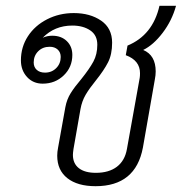

<svg xmlns="http://www.w3.org/2000/svg" viewBox="-20 -631 626 661"><path d="M473 -459Q516 -441 516 -385Q516 -372 513 -357L472 -123Q447 10 309 10Q247 10 212 -17.5Q177 -45 177 -95Q177 -108 180 -123L205 -262Q210 -289 223.5 -310.5Q237 -332 260 -359Q288 -394 301.5 -419Q315 -444 315 -477Q315 -510 290.5 -526.5Q266 -543 229 -543Q168 -543 127 -501Q142 -508 160 -508Q191 -508 210 -489.5Q229 -471 229 -442Q229 -400 199.5 -371.5Q170 -343 127 -343Q94 -343 73 -366Q52 -389 52 -423Q52 -469 76 -506Q100 -543 142 -564.5Q184 -586 234 -586Q290 -586 328 -560Q366 -534 366 -484Q366 -444 352 -416.5Q338 -389 310 -354Q288 -327 275 -305Q262 -283 257 -255L233 -118Q231 -104 231 -98Q231 -68 251.5 -52Q272 -36 310 -36Q355 -36 382.5 -57Q410 -78 417 -118L461 -363Q462 -369 462 -379Q462 -423 413 -441L419 -474Q506 -510 529 -611H586Q572 -560 540 -518Q508 -476 473 -459ZM151 -470Q127 -470 111.5 -454.5Q96 -439 96 -416Q96 -400 106.5 -390.5Q117 -381 135 -381Q158 -381 173.5 -396.5Q189 -412 189 -435Q189 -451 178.5 -460.5Q168 -470 151 -470Z"/></svg>

Font: Sarabun ExtraLight
Style: Italic
Weight: 275
Italic angle: -10°
Designer: Suppakit Chalermlarp | Katatrad Co.,Ltd.
Foundry: Cadson Demak Co.,Ltd.
Version: Version 1.000; ttfautohint (v1.6)